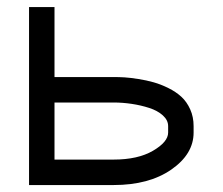

<svg xmlns="http://www.w3.org/2000/svg" viewBox="-20 -532 640 552"><path d="M536.6 -150.9Q536.6 -88.9 472.4 -44.4Q408.2 0 306.6 0H63.5V-511.7H136.7V-310.5H306.6Q321.8 -310.5 337.9 -309.6Q354 -308.6 377.4 -304.9Q400.9 -301.3 421.6 -295.4Q442.4 -289.6 464.1 -278.8Q485.8 -268.1 501.5 -253.7Q517.1 -239.3 526.9 -217.5Q536.6 -195.8 536.6 -169.4ZM463.4 -169.4Q463.4 -186.5 448.2 -200.2Q433.1 -213.9 408.9 -221.7Q384.8 -229.5 358.4 -233.4Q332 -237.3 306.6 -237.3H136.7V-73.2H306.6Q376.5 -73.2 419.9 -98.6Q463.4 -124 463.4 -150.9Z"/></svg>

Font: Anka/Coder
Style: Regular
Weight: 400
Monospace: yes
Version: Version 001.100